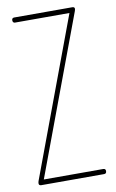

<svg xmlns="http://www.w3.org/2000/svg" viewBox="-81 -735 470 780"><g transform="rotate(-10 154.5 -345.0)"><path d="M25 0Q15 0 15 -9Q15 -13 17 -19L259 -669H35Q25 -669 25 -680Q25 -690 35 -690H274Q284 -690 284 -682Q284 -679 282 -673L39 -21H284Q294 -21 294 -11Q294 0 284 0Z"/></g></svg>

Font: Zen Loop
Style: Regular
Weight: 400
Designer: Yoshimichi Ohira
Foundry: A-1 Corp ZenFonts
Version: Version 1.000; ttfautohint (v1.8.3)